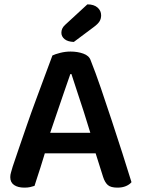

<svg xmlns="http://www.w3.org/2000/svg" viewBox="-20 -850 646 879"><path d="M307 -511H302Q289 -474 272.5 -426Q256 -378 238.5 -326.5Q221 -275 205 -228L193 -174Q187 -155 180 -131Q173 -107 165 -82.5Q157 -58 150 -36.5Q143 -15 138 1Q129 4 118 6.5Q107 9 92 9Q62 9 44.5 -3Q27 -15 27 -39Q27 -50 30.5 -61Q34 -72 38 -87Q49 -120 66 -169.5Q83 -219 103 -277Q123 -335 145 -394Q167 -453 186.5 -506Q206 -559 220 -596Q232 -602 255.5 -608Q279 -614 303 -614Q335 -614 361.5 -604.5Q388 -595 395 -574Q417 -519 441.5 -447.5Q466 -376 491.5 -298.5Q517 -221 540.5 -148Q564 -75 582 -16Q573 -5 556.5 2Q540 9 518 9Q487 9 473.5 -3Q460 -15 452 -40L409 -176L396 -234Q380 -287 363.5 -338.5Q347 -390 332 -434.5Q317 -479 307 -511ZM140 -148 183 -242H438L456 -148ZM279 -737 380 -830Q410 -830 426.5 -815.5Q443 -801 443 -780Q443 -764 435.5 -752Q428 -740 409 -726L318 -658Q290 -659 275.5 -671Q261 -683 261 -700Q261 -710 265 -719Q269 -728 279 -737Z"/></svg>

Font: BalooTamma2SemiBold
Style: Regular
Weight: 600
Designer: Divya Kowshik, Shuchita Grover and Ek Type
Foundry: Ek Type
Version: Version 1.700